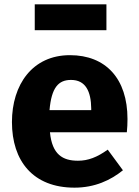

<svg xmlns="http://www.w3.org/2000/svg" viewBox="-20 -846 638 884"><path d="M470 -707V-826H140V-707ZM567 -298C567 -484 467 -592 302 -592C129 -592 35 -456 35 -284C35 -105 132 18 323 18C416 18 489 -16 546 -62L476 -157C427 -122 386 -106 339 -106C269 -106 220 -134 210 -237H564C566 -254 567 -280 567 -298ZM400 -339H208C217 -443 249 -478 307 -478C375 -478 399 -424 400 -347Z"/></svg>

Font: Glow Sans SC Normal ExtraBold
Style: Regular
Weight: 800
Designer: Ryoko NISHIZUKA (kana, bopomofo & ideographs); Paul D. Hunt (Latin, Greek & Cyrillic); Sandoll Communications, Soo-young
Version: Version 0.93